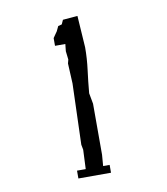

<svg xmlns="http://www.w3.org/2000/svg" viewBox="-74 -714 656 753"><g transform="rotate(-10 254.0 -337.0)"><path d="M177.7 -22.5V-53.7H212.4L215.8 -130.4L211.9 -150.9L219.7 -393.6L215.8 -473.6L219.7 -488.8L215.8 -522.5L218.8 -550.8H177.7V-581.5L183.1 -589.4L194.3 -605.5L203.6 -625L218.3 -628.9L226.1 -646L284.7 -650.9L293 -524.4Q293 -480 287.1 -434.6Q281.2 -389.2 277.3 -344.2L285.2 -301.3V-98.1L281.7 -53.7H307.6V-22.5Z"/></g></svg>

Font: Bakudai
Style: Bold
Weight: 700
Version: Version 1.48